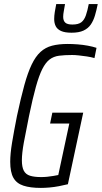

<svg xmlns="http://www.w3.org/2000/svg" viewBox="-20 -911 498 939"><path d="M180 8Q128 8 94.5 -3Q61 -14 45.5 -41.5Q30 -69 30 -120Q30 -159 39 -213.5Q48 -268 63 -344Q82 -433 99 -494.5Q116 -556 135 -595.5Q154 -635 178 -657Q202 -679 234.5 -687.5Q267 -696 311 -696Q334 -696 360 -694Q386 -692 410 -687.5Q434 -683 452 -677L442 -627Q425 -632 404.5 -635Q384 -638 365.5 -640Q347 -642 333 -642Q296 -642 269 -638.5Q242 -635 222.5 -620Q203 -605 187 -573.5Q171 -542 155.5 -486.5Q140 -431 122 -344Q106 -266 96.5 -213.5Q87 -161 87 -127Q87 -94 96.5 -76Q106 -58 127 -51.5Q148 -45 181 -45Q196 -45 211 -46.5Q226 -48 240.5 -50.5Q255 -53 265 -55L319 -307H225L236 -360H387L312 -10Q292 -5 268.5 -0.5Q245 4 222 6Q199 8 180 8ZM330 -751Q297 -751 278.5 -759.5Q260 -768 252.5 -783Q245 -798 245 -818Q245 -834 248 -852.5Q251 -871 255 -891H298Q295 -872 292 -856.5Q289 -841 289 -829Q289 -810 299 -800.5Q309 -791 334 -791Q363 -791 377.5 -802Q392 -813 400 -836Q408 -859 414 -891H458Q452 -861 444.5 -835.5Q437 -810 424 -791Q411 -772 388.5 -761.5Q366 -751 330 -751Z"/></svg>

Font: Saira Condensed Light
Style: Italic
Weight: 300
Width: 3
Italic angle: -12°
Designer: Hector Gatti with collaboration of the Omnibus-Type team
Foundry: Omnibus-Type
Version: Version 1.101